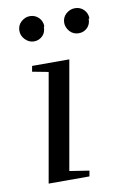

<svg xmlns="http://www.w3.org/2000/svg" viewBox="-77 -696 473 742"><g transform="rotate(-10 159.5 -325.0)"><path d="M140 -34 217 -22 213 0H53L128 -425L65 -437L69 -459H215ZM319 -601H316Q316 -579 303 -566Q289 -552 269 -552Q248 -552 234 -567Q220 -583 220 -601Q220 -622 235 -636Q251 -650 270 -650Q291 -650 305 -636Q319 -622 319 -601ZM142 -601 140 -600Q140 -578 127 -565Q113 -551 93 -551Q74 -551 59 -566Q44 -581 44 -601Q44 -622 59 -636Q75 -650 93 -650Q114 -650 128 -636Q142 -622 142 -601Z"/></g></svg>

Font: Libra Serif Modern
Style: Italic
Weight: 400
Italic angle: -12°
Designer: Stefan Peev, Context Ltd
Foundry: Stefan Peev, Context Ltd
Version: Version 1.000